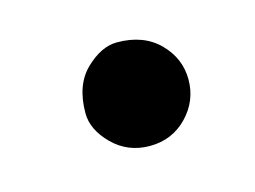

<svg xmlns="http://www.w3.org/2000/svg" viewBox="-39 -429 351 264"><g transform="rotate(-15 136.5 -297.5)"><path d="M148.4 -222.7Q117.2 -222.7 95.7 -244.1Q74.2 -265.6 74.2 -289.1Q74.2 -329.1 96.4 -350.6Q118.7 -372.1 141.1 -372.1Q178.7 -372.1 200.9 -349.9Q223.1 -327.6 223.1 -297.4Q223.1 -267.1 201.7 -244.9Q180.2 -222.7 148.4 -222.7Z"/></g></svg>

Font: Lato-Italic
Style: Italic
Weight: 400
Italic angle: -7°
Designer: Lukasz Dziedzic
Foundry: tyPoland Lukasz Dziedzic
Version: Version 1.104; Western+Polish opensource